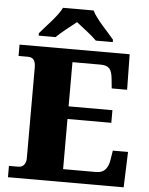

<svg xmlns="http://www.w3.org/2000/svg" viewBox="-61 -980 797 1030"><g transform="rotate(5 337.5 -465.5)"><path d="M119 -784V-771H210C231 -793 288 -838 318 -861C348 -838 406 -793 427 -771H518V-784C487 -822 422 -886 401 -931H236C215 -886 150 -822 119 -784ZM21 0H644L651 -191H569L561 -141C554 -97 534 -69 491 -69H312V-339H548V-407H312V-645H462C509 -645 524 -626 529 -573L534 -523H617L614 -714H21V-653H70C92 -653 113 -646 113 -599V-110C113 -82 99 -61 72 -61H21Z"/></g></svg>

Font: Noto Serif Georgian Black
Style: Regular
Weight: 900
Designer: Monotype Design Team, Akaki Razmadze
Foundry: Google LLC
Version: Version 2.003